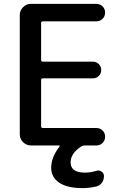

<svg xmlns="http://www.w3.org/2000/svg" viewBox="-20 -750 634 990"><path d="M139 0Q116 0 99 -17Q82 -34 82 -57V-673Q82 -696 99 -713Q116 -730 139 -730H477Q496 -730 509 -717Q522 -704 522 -685Q522 -666 509 -653Q496 -640 477 -640H201Q192 -640 192 -632V-441Q192 -432 201 -432H459Q477 -432 489.5 -419.5Q502 -407 502 -389Q502 -371 489.5 -358.5Q477 -346 459 -346H201Q192 -346 192 -337V-99Q192 -90 201 -90H477Q496 -90 509 -77Q522 -64 522 -45Q522 -26 509 -13Q496 0 477 0H415Q407 0 399 5Q344 41 344 87Q344 140 418 140Q447 140 477 131Q491 126 503.5 134.5Q516 143 516 158Q516 178 505 193Q494 208 475 212Q438 220 406 220Q327 220 285.5 192Q244 164 244 115Q244 61 286 7Q291 0 283 0Z"/></svg>

Font: Rounded Mplus 1c Medium
Style: Regular
Weight: 500
Version: Version 1.059.20150529